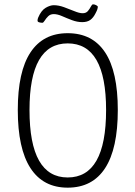

<svg xmlns="http://www.w3.org/2000/svg" viewBox="-20 -859 624 885"><path d="M292 6Q179 6 120.5 -84Q62 -174 62 -352Q62 -529 120.5 -617.5Q179 -706 292 -706Q406 -706 464.5 -617.5Q523 -529 523 -352Q523 -174 464.5 -84Q406 6 292 6ZM292 -41Q469 -41 469 -352Q469 -659 292 -659Q116 -659 116 -352Q116 -41 292 -41ZM175 -754Q169 -754 161 -756Q153 -758 153 -764Q153 -771 156 -778Q170 -811 190.5 -823Q211 -835 228 -835Q250 -835 275 -826Q300 -817 323 -807.5Q346 -798 361 -798Q377 -798 385.5 -808.5Q394 -819 399 -829Q404 -839 409 -839Q416 -839 423.5 -835Q431 -831 431 -827Q431 -824 429 -817Q427 -810 420 -797Q410 -777 396 -767Q382 -757 359 -757Q336 -757 312 -766Q288 -775 266.5 -784.5Q245 -794 228 -794Q212 -794 202 -784Q192 -774 186 -764Q180 -754 175 -754Z"/></svg>

Font: Asap Condensed ExtraLight
Style: Regular
Weight: 200
Width: 3
Designer: Pablo Cosgaya
Foundry: Omnibus-Type
Version: Version 3.001; ttfautohint (v1.8.4.7-5d5b)